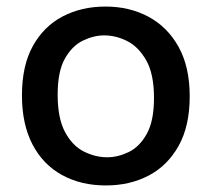

<svg xmlns="http://www.w3.org/2000/svg" viewBox="-20 -553 645 586"><path d="M303 13Q227 13 169 -19Q111 -51 79 -112.5Q47 -174 47 -262Q47 -353 80.5 -413Q114 -473 171.5 -503Q229 -533 302 -533Q375 -533 433 -502Q491 -471 525 -410Q559 -349 559 -259Q559 -168 525 -107.5Q491 -47 433.5 -17Q376 13 303 13ZM307 -73Q340 -73 373 -89Q406 -105 428 -144.5Q450 -184 450 -254Q450 -327 426.5 -368.5Q403 -410 368.5 -427.5Q334 -445 298 -445Q266 -445 233 -429Q200 -413 178 -374Q156 -335 156 -264Q156 -192 178.5 -150Q201 -108 236 -90.5Q271 -73 307 -73Z"/></svg>

Font: Bricolage Grotesque 10pt Medium
Style: Regular
Weight: 500
Designer: Mathieu Triay
Foundry: Atelier Triay
Version: Version 1.000; ttfautohint (v1.8.4.7-5d5b);gftools[0.9.32]